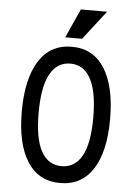

<svg xmlns="http://www.w3.org/2000/svg" viewBox="-61 -964 722 1022"><g transform="rotate(5 300.0 -453.0)"><path d="M153 -350Q153 -212 190.5 -145Q228 -78 299 -78Q370 -78 407.5 -145Q445 -212 445 -350Q445 -489 407.5 -557.5Q370 -626 299 -626Q228 -626 190.5 -557.5Q153 -489 153 -350ZM535 -350Q535 -177 474.5 -82.5Q414 12 299 12Q184 12 123.5 -82.5Q63 -177 63 -350Q63 -524 123.5 -620Q184 -716 299 -716Q414 -716 474.5 -620Q535 -524 535 -350ZM469 -918 349 -763H259L329 -918Z"/></g></svg>

Font: Fliege Mono Thin
Style: Regular
Weight: 100
Version: Version 0.020;Glyphs 3.3 (3306)